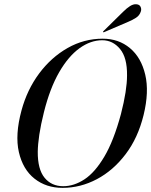

<svg xmlns="http://www.w3.org/2000/svg" viewBox="-20 -898 730 928"><path d="M476.5 -711Q553.5 -711 608 -665.5Q662.5 -620 682 -537Q701.5 -454 674 -342Q647 -231.5 587.2 -152.8Q527.5 -74 448.2 -32Q369 10 282.5 10Q203 10 146.8 -34.5Q90.5 -79 71.2 -162.8Q52 -246.5 84 -364.5Q111 -464.5 169.2 -542.8Q227.5 -621 306.8 -666Q386 -711 476.5 -711ZM285.5 2Q337.5 2 388.2 -31.2Q439 -64.5 484.2 -140.8Q529.5 -217 564.5 -346.5Q579.5 -405 586.8 -451.5Q594 -498 594 -533.5Q595 -619.5 560 -661.5Q525 -703.5 474 -703.5Q418 -703.5 364.2 -664.8Q310.5 -626 266 -549Q221.5 -472 192.5 -356.5Q177 -294.5 170 -247.2Q163 -200 162.5 -164.5Q162 -79.5 195.5 -38.8Q229 2 285.5 2ZM574.5 -840.5Q593 -859 608.8 -868.8Q624.5 -878.5 638.5 -877.5Q654 -876.5 659.2 -865.5Q664.5 -854.5 661 -843.5Q655 -823.5 637.5 -812.2Q620 -801 599.5 -792.5L484 -743Q479 -741 478 -743Q477.5 -745.5 481 -748.5Z"/></svg>

Font: Fraunces 144pt S000
Style: Italic
Weight: 400
Italic angle: -16°
Version: Version 1.000; ttfautohint (v1.8.3)